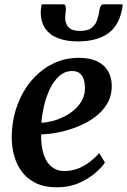

<svg xmlns="http://www.w3.org/2000/svg" viewBox="-20 -828 569 860"><path d="M450 -100Q436.5 -79 406.8 -53.2Q377 -27.5 333.5 -8.2Q290 11 234.5 11Q179 11 140.2 -8Q101.5 -27 77.8 -59.2Q54 -91.5 43.2 -131.2Q32.5 -171 32.5 -212.5Q33 -287 55.8 -351.5Q78.5 -416 119.2 -465Q160 -514 214.5 -541.5Q269 -569 332.5 -569Q383.5 -569 415.8 -553Q448 -537 464 -509.2Q480 -481.5 480.5 -447Q481.5 -399.5 460 -363.5Q438.5 -327.5 402.8 -301.8Q367 -276 324.5 -259.5Q282 -243 240 -234.8Q198 -226.5 164.5 -226Q163.5 -192 169 -162.5Q174.5 -133 187 -110.2Q199.5 -87.5 219.8 -74.8Q240 -62 268.5 -62Q301.5 -62 330 -73.2Q358.5 -84.5 382 -102.8Q405.5 -121 424.5 -142.5ZM304.5 -510Q271 -510 246 -488Q221 -466 204 -430.5Q187 -395 177.5 -354.8Q168 -314.5 165.5 -278Q189 -279 216 -286.2Q243 -293.5 268.8 -306.5Q294.5 -319.5 315.5 -338.5Q336.5 -357.5 349 -382.2Q361.5 -407 360.5 -436.5Q359.5 -473.5 345 -491.8Q330.5 -510 304.5 -510ZM263.5 -808.5Q271 -808.5 273 -802.8Q275 -797 275 -788.5Q275 -779 273.5 -768Q272 -757 272 -747.5Q272 -721 287.5 -705.2Q303 -689.5 337.5 -689.5Q371.5 -689.5 388.8 -702Q406 -714.5 413.5 -734.5Q421 -754.5 424 -775.5Q425.5 -788 429.8 -798.2Q434 -808.5 444 -808.5H529Q529 -805 529 -801.5Q529 -798 528 -793.5Q514.5 -714 464 -678.2Q413.5 -642.5 328 -642.5Q279 -642.5 241.8 -656.2Q204.5 -670 183.5 -699.2Q162.5 -728.5 162.5 -774Q162.5 -782.5 163.5 -791.2Q164.5 -800 166.5 -808.5Z"/></svg>

Font: Merriweather 20pt SemiBold
Style: Italic
Weight: 600
Italic angle: -7.8°
Version: Version 2.101